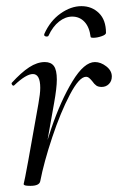

<svg xmlns="http://www.w3.org/2000/svg" viewBox="-20 -597 384 625"><path d="M289 -395Q308 -395 326 -381Q344 -367 344 -348Q344 -333 334.5 -323.5Q325 -314 311 -314Q300 -314 293.5 -318.5Q287 -323 280 -333Q276 -338 271 -342.5Q266 -347 260 -347Q238 -347 207.5 -289Q177 -231 150 -150Q123 -69 111 -7L101 -8Q116 -88 147 -179Q178 -270 216 -332.5Q254 -395 289 -395ZM57 2 62 -21 72 -74 105 -259Q111 -292 111 -311Q111 -356 87 -356Q65 -356 26 -319L24 -318Q21 -318 19 -321.5Q17 -325 18 -327Q49 -361 75 -378Q101 -395 126 -395Q146 -395 155.5 -382Q165 -369 165 -338Q165 -311 156 -261L111 -7Q108 8 79 8Q66 8 61.5 6.5Q57 5 57 2ZM215 -543Q193 -543 172.5 -527Q152 -511 138 -481Q137 -478 132 -478Q128 -478 125.5 -480Q123 -482 124 -486Q143 -529 177 -553Q211 -577 245 -577Q279 -577 302 -554.5Q325 -532 325 -490Q325 -484 310.5 -479Q296 -474 284 -474Q275 -474 275 -477Q271 -509 255 -526Q239 -543 215 -543Z"/></svg>

Font: Cormorant Infant
Style: Italic
Weight: 400
Italic angle: -10°
Designer: Christian Thalmann (Catharsis Fonts)
Foundry: Catharsis Fonts
Version: Version 4.000